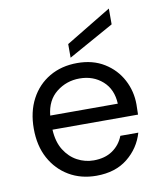

<svg xmlns="http://www.w3.org/2000/svg" viewBox="-83 -794 735 873"><g transform="rotate(-10 284.5 -357.5)"><path d="M292 12Q221 12 166 -20.5Q111 -53 79.5 -111Q48 -169 48 -248Q48 -326 79 -384.5Q110 -443 165.5 -475.5Q221 -508 294 -508Q366 -508 418.5 -475.5Q471 -443 499 -390Q527 -337 527 -276Q527 -265 526.5 -254Q526 -243 526 -229H131Q134 -172 157.5 -134.5Q181 -97 216.5 -78Q252 -59 292 -59Q344 -59 379 -83Q414 -107 430 -148H513Q493 -79 436.5 -33.5Q380 12 292 12ZM292 -437Q232 -437 185.5 -400.5Q139 -364 132 -294H444Q441 -361 398 -399Q355 -437 292 -437ZM269 -537V-600L479 -727V-654Z"/></g></svg>

Font: DeepMind Sans
Style: Regular
Weight: 400
Designer: Jonny Pinhorn / Modifications: Colophon Foundry
Foundry: Colophon Foundry
Version: Version 1.002; ttfautohint (v1.8.2)